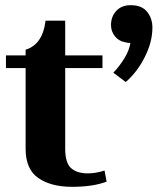

<svg xmlns="http://www.w3.org/2000/svg" viewBox="-20 -712 650 742"><path d="M569 -605Q569 -550 539.5 -491.5Q510 -433 466 -395L418 -431Q441 -455 460 -485.5Q479 -516 484 -546Q472 -546 463 -549Q439 -553 424 -572Q409 -591 409 -615Q409 -648 429.5 -670Q450 -692 485 -692Q528 -692 548.5 -666.5Q569 -641 569 -605ZM384 -53 392 -10Q339 10 259 10Q177 10 128 -24Q79 -58 79 -137V-449H3V-498H79V-520Q145 -540 156 -632H232V-498H376V-449H232V-137Q232 -82 255 -62Q278 -42 319 -42Q351 -42 384 -53Z"/></svg>

Font: Trirong Bold
Style: Regular
Weight: 700
Designer: Katatrad Team
Foundry: CadsonDemak
Version: Version 1.000